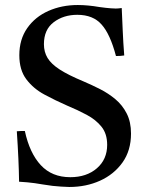

<svg xmlns="http://www.w3.org/2000/svg" viewBox="-20 -731 587 765"><path d="M256 14Q255 14 223.5 12.5Q192 11 151 4Q117 -2 89.5 -4.5Q62 -7 56 -7Q55 -90 47 -208Q55 -209 63.5 -209Q72 -209 79 -209Q98 -121 142.5 -73Q187 -25 260 -25Q325 -25 366 -60.5Q407 -96 407 -154Q407 -198 384.5 -226Q362 -254 325.5 -273.5Q289 -293 248 -310Q200 -331 156.5 -354.5Q113 -378 85 -415Q57 -452 57 -511Q57 -574 88.5 -619Q120 -664 173 -687.5Q226 -711 290 -711Q310 -711 331.5 -709Q353 -707 376 -703Q405 -699 420.5 -698Q436 -697 441 -697Q444 -697 452 -697.5Q460 -698 465 -699Q467 -655 469 -608Q471 -561 475 -510Q455 -507 442 -508Q419 -595 385 -633Q351 -672 288 -672Q233 -672 194 -642.5Q155 -613 155 -555Q155 -524 169.5 -500Q184 -476 218 -454Q252 -432 312 -407Q345 -393 378.5 -376Q412 -359 440 -335.5Q468 -312 485 -278.5Q502 -245 502 -199Q502 -131 468 -83.5Q434 -36 378.5 -11Q323 14 256 14Z"/></svg>

Font: Castoro
Style: Regular
Weight: 400
Designer: John Hudson
Foundry: Tiro Typeworks Ltd.
Version: Version 2.04